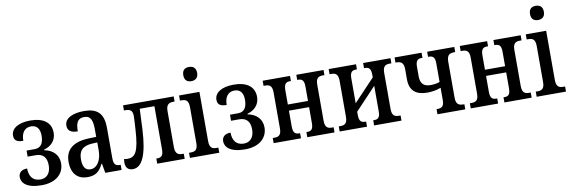

<svg xmlns="http://www.w3.org/2000/svg" viewBox="-54 -1187 4833 1624"><g transform="rotate(-10 2362.5 -374.5)"><path d="M200 10C324 10 393 -56 393 -145C393 -215 347 -264 271 -278V-283C333 -299 376 -345 376 -410C376 -498 311 -546 198 -546C92 -546 33 -504 33 -445C33 -406 54 -387 111 -387C111 -453 139 -496 196 -496C252 -496 271 -454 271 -404C271 -346 252 -301 194 -301H124V-249H194C257 -249 287 -212 287 -146C287 -76 250 -40 199 -40C129 -40 103 -87 102 -151C56 -151 28 -129 28 -89C28 -40 71 10 200 10Z M594 10C663 10 698 -18 728 -80H733L747 0H887V-44H881C842 -44 827 -60 827 -113V-373C827 -500 770 -546 659 -546C562 -546 492 -513 492 -450C492 -406 521 -386 579 -386C579 -453 593 -496 652 -496C712 -496 724 -449 724 -373V-313L657 -311C530 -306 457 -253 457 -146C457 -37 515 10 594 10ZM630 -51C588 -51 564 -81 564 -147C564 -219 595 -258 681 -263L725 -265V-195C725 -113 687 -51 630 -51Z M983 10C1063 10 1109 -92 1120 -305L1128 -483H1254V-111C1254 -53 1231 -44 1199 -44H1193V0H1429V-44H1419C1384 -44 1356 -54 1356 -113V-423C1356 -482 1384 -492 1419 -492H1429V-536H994V-492H1008C1051 -492 1068 -475 1068 -431C1068 -411 1065 -361 1062 -314C1051 -127 1019 -84 955 -84C945 -84 935 -85 923 -87C922 -77 921 -67 921 -57C921 -17 939 10 983 10Z M1599 -637C1632 -637 1659 -654 1659 -698C1659 -743 1632 -759 1599 -759C1565 -759 1540 -743 1540 -698C1540 -654 1565 -637 1599 -637ZM1474 0H1726V-44H1712C1677 -44 1650 -52 1650 -114V-536H1475V-492H1488C1522 -492 1549 -484 1549 -423V-113C1549 -52 1522 -44 1488 -44H1474Z M1947 10C2071 10 2140 -56 2140 -145C2140 -215 2094 -264 2018 -278V-283C2080 -299 2123 -345 2123 -410C2123 -498 2058 -546 1945 -546C1839 -546 1780 -504 1780 -445C1780 -406 1801 -387 1858 -387C1858 -453 1886 -496 1943 -496C1999 -496 2018 -454 2018 -404C2018 -346 1999 -301 1941 -301H1871V-249H1941C2004 -249 2034 -212 2034 -146C2034 -76 1997 -40 1946 -40C1876 -40 1850 -87 1849 -151C1803 -151 1775 -129 1775 -89C1775 -40 1818 10 1947 10Z M2193 0H2428V-44H2422C2392 -44 2368 -51 2368 -111V-248H2541V-111C2541 -51 2518 -44 2487 -44H2482V0H2716V-44H2703C2669 -44 2642 -52 2642 -113V-423C2642 -484 2669 -492 2703 -492H2716V-536H2482V-492H2487C2518 -492 2541 -485 2541 -425V-301H2368V-425C2368 -485 2392 -492 2422 -492H2428V-536H2193V-492H2206C2240 -492 2267 -484 2267 -423V-113C2267 -52 2240 -44 2206 -44H2193Z M2760 0H2995V-44H2989C2959 -44 2935 -51 2935 -111V-139L3115 -330V-111C3115 -51 3092 -44 3061 -44H3056V0H3291V-44H3278C3244 -44 3217 -52 3217 -113V-423C3217 -484 3244 -492 3278 -492H3291V-536H3056V-492H3061C3092 -492 3115 -485 3115 -425V-402L2935 -212V-425C2935 -485 2958 -492 2989 -492H2995V-536H2760V-492H2773C2807 -492 2834 -484 2834 -423V-113C2834 -52 2807 -44 2773 -44H2760Z M3600 0H3839V-44H3831C3795 -44 3767 -53 3767 -112V-424C3767 -482 3795 -492 3831 -492H3839V-536H3606V-492H3611C3642 -492 3665 -484 3665 -427V-266C3642 -257 3614 -253 3587 -253C3529 -253 3499 -280 3499 -343V-427C3499 -484 3522 -492 3554 -492H3558V-536H3326V-492H3333C3369 -492 3397 -482 3397 -424V-336C3397 -237 3452 -195 3548 -195C3585 -195 3628 -201 3665 -216V-109C3665 -52 3640 -44 3606 -44H3600Z M3886 0H4121V-44H4115C4085 -44 4061 -51 4061 -111V-248H4234V-111C4234 -51 4211 -44 4180 -44H4175V0H4409V-44H4396C4362 -44 4335 -52 4335 -113V-423C4335 -484 4362 -492 4396 -492H4409V-536H4175V-492H4180C4211 -492 4234 -485 4234 -425V-301H4061V-425C4061 -485 4085 -492 4115 -492H4121V-536H3886V-492H3899C3933 -492 3960 -484 3960 -423V-113C3960 -52 3933 -44 3899 -44H3886Z M4577 -637C4610 -637 4637 -654 4637 -698C4637 -743 4610 -759 4577 -759C4543 -759 4518 -743 4518 -698C4518 -654 4543 -637 4577 -637ZM4452 0H4704V-44H4690C4655 -44 4628 -52 4628 -114V-536H4453V-492H4466C4500 -492 4527 -484 4527 -423V-113C4527 -52 4500 -44 4466 -44H4452Z"/></g></svg>

Font: Noto Serif Condensed Medium
Style: Regular
Weight: 500
Width: 3
Designer: Monotype Design Team
Foundry: Monotype Imaging Inc.
Version: Version 2.015